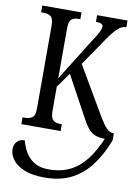

<svg xmlns="http://www.w3.org/2000/svg" viewBox="-106 -782 814 1138"><g transform="rotate(10 301.5 -213.0)"><path d="M54 0V-41H69Q95 -41 112 -53Q129 -65 129 -107V-607Q129 -648 113 -660.5Q97 -673 71 -673H54V-714H290V-673H278Q252 -673 237 -660.5Q222 -648 222 -604V-306L379 -557Q405 -596 416 -617.5Q427 -639 427 -653Q427 -674 384 -674V-714H567V-674Q539 -674 514 -650Q489 -626 459 -582L344 -414L515 -122Q538 -83 558 -62Q578 -41 600 -41H603V0Q573 81 526.5 146.5Q480 212 411 250Q342 288 242 288Q171 288 123 269Q75 250 51.5 219Q28 188 28 154Q28 127 44.5 109Q61 91 90 91Q95 108 104.5 132.5Q114 157 132.5 180.5Q151 204 181.5 220Q212 236 259 236Q335 236 390 207.5Q445 179 485 126Q525 73 556 0Q518 -1 495 -10.5Q472 -20 454 -42.5Q436 -65 415 -105L285 -344L222 -255V-110Q222 -67 238 -54Q254 -41 281 -41H290V0Z"/></g></svg>

Font: Noto Serif ExtraCondensed
Style: Regular
Weight: 400
Width: 2
Designer: Monotype Design Team
Foundry: Monotype Imaging Inc.
Version: Version 2.015